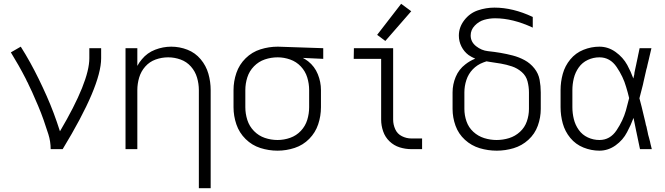

<svg xmlns="http://www.w3.org/2000/svg" viewBox="-20 -783 3490 1008"><path d="M246 0Q246 -40 234 -78Q222 -116 209 -153Q196 -190 180.5 -226.5Q165 -263 149 -299Q140 -319 130 -339L126 -348L121 -357L117 -366L115 -370Q97 -405 77.5 -439.5Q58 -474 37 -508L89 -538Q115 -497 138.5 -454.5Q162 -412 183.5 -368Q205 -324 225 -279Q245 -234 262 -188.5Q279 -143 294 -96L295 -94Q449 -355 449 -477V-530H511V-477Q511 -332 309 0Z M1024 205V-310Q1024 -343 1014.5 -375.5Q1005 -408 982.5 -433.5Q960 -459 928 -470.5Q896 -482 863 -482Q829 -482 797 -470.5Q765 -459 742.5 -433.5Q720 -408 710.5 -375.5Q701 -343 701 -310V0H639V-530H701V-437Q711 -456 725 -472Q753 -506 794.5 -522Q836 -538 879 -538Q923 -538 964 -522Q1005 -506 1033.5 -472Q1062 -438 1074 -396Q1086 -354 1086 -310V205Z M1437 8Q1391 8 1347 -6Q1303 -20 1269.5 -53Q1236 -86 1221 -130Q1206 -174 1206 -220V-310Q1206 -356 1221 -400Q1236 -444 1269.5 -477Q1303 -510 1347.5 -524Q1392 -538 1438 -538H1439L1677 -530V-474L1570 -479Q1585 -471 1598 -461Q1632 -434 1648.5 -393.5Q1665 -353 1665 -310V-220Q1665 -174 1650.5 -130.5Q1636 -87 1603.5 -54Q1571 -21 1527 -6.5Q1483 8 1437 8ZM1437 -48Q1471 -48 1503.5 -59.5Q1536 -71 1559.5 -96Q1583 -121 1593 -153.5Q1603 -186 1603 -220V-310Q1603 -344 1593 -376.5Q1583 -409 1559.5 -434Q1536 -459 1503.5 -470.5Q1471 -482 1438 -482Q1403 -482 1370.5 -471Q1338 -460 1313.5 -435Q1289 -410 1278.5 -377Q1268 -344 1268 -310V-220Q1268 -186 1278.5 -153Q1289 -120 1313.5 -95Q1338 -70 1370.5 -59Q1403 -48 1437 -48Z M2140 0Q2108 0 2078 -9.5Q2048 -19 2025 -41Q2002 -63 1991.5 -93.5Q1981 -124 1981 -155V-474H1837L1838 -530H2044V-155Q2044 -129 2055 -104.5Q2066 -80 2090 -68Q2114 -56 2140 -56H2196V0ZM2003 -568 1960 -600 2086 -763 2139 -724Z M2588 8Q2542 8 2498.5 -5Q2455 -18 2421 -49Q2387 -80 2371.5 -123Q2356 -166 2356 -211V-298Q2356 -340 2372.5 -379.5Q2389 -419 2423 -445Q2447 -464 2475 -475Q2456 -483 2440 -494Q2416 -512 2402.5 -539Q2389 -566 2389 -596Q2389 -640 2417.5 -677Q2446 -714 2488.5 -728.5Q2531 -743 2576 -743Q2673 -743 2777 -694V-638Q2672 -687 2579 -687Q2550 -687 2522 -679Q2494 -671 2472.5 -648.5Q2451 -626 2451 -597Q2451 -563 2479.5 -540.5Q2508 -518 2541.5 -514.5Q2575 -511 2607.5 -505.5Q2640 -500 2672.5 -491.5Q2705 -483 2734.5 -467Q2764 -451 2785.5 -424Q2807 -397 2813 -364Q2819 -331 2819 -298V-211Q2819 -166 2803.5 -123Q2788 -80 2754 -49Q2720 -18 2676.5 -5Q2633 8 2588 8ZM2587 -48Q2621 -48 2653 -58Q2685 -68 2710 -91Q2735 -114 2746 -146Q2757 -178 2757 -211V-298Q2757 -327 2749.5 -356Q2742 -385 2719 -405Q2696 -425 2667.5 -434.5Q2639 -444 2610 -449Q2581 -454 2552 -458Q2543 -459 2534 -461Q2525 -458 2517 -455Q2485 -443 2462 -419Q2439 -395 2428.5 -363Q2418 -331 2418 -298V-211Q2418 -178 2429 -146Q2440 -114 2465 -91Q2490 -68 2522 -58Q2554 -48 2587 -48Z M3127 8Q3084 8 3043 -8.5Q3002 -25 2974 -59Q2946 -93 2934.5 -135Q2923 -177 2923 -220V-310Q2923 -353 2934.5 -395Q2946 -437 2974 -471Q3002 -505 3043 -521.5Q3084 -538 3127 -538Q3173 -538 3212 -510Q3251 -482 3273 -442Q3292 -407 3305 -371L3310 -392L3311 -402L3315 -421L3318 -435L3320 -444L3322 -454L3324 -463L3325 -468L3328 -482L3329 -487L3331 -497L3333 -506L3335 -516L3338 -530H3400Q3394 -507 3389 -483L3387 -474Q3383 -457 3379 -441L3377 -431L3373 -417L3371 -408Q3364 -379 3358 -351L3357 -346L3355 -337Q3346 -302 3337 -267Q3349 -223 3359 -179L3367 -146L3369 -137L3371 -127L3374 -118L3376 -108L3378 -99L3380 -90L3383 -75L3387 -61L3393 -38L3395 -28L3402 0H3340L3339 -5L3337 -14L3335 -24L3333 -33L3331 -43L3329 -52L3328 -57L3326 -67L3324 -76L3322 -86L3320 -95L3317 -110Q3312 -137 3306 -164Q3292 -126 3272 -89Q3251 -48 3212 -20Q3173 8 3127 8ZM3127 -48Q3183 -48 3217 -99Q3251 -150 3266 -203Q3275 -235 3283 -268Q3276 -298 3267 -327Q3252 -380 3217.5 -431Q3183 -482 3127 -482Q3095 -482 3066 -468.5Q3037 -455 3018.5 -429Q3000 -403 2992.5 -372Q2985 -341 2985 -310V-220Q2985 -189 2992.5 -158Q3000 -127 3018.5 -101Q3037 -75 3066 -61.5Q3095 -48 3127 -48Z"/></svg>

Font: Jozsika Light
Style: Regular
Weight: 300
Monospace: yes
Designer: Belleve Invis
Foundry: Belleve Invis
Version: 2.1.0